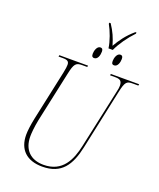

<svg xmlns="http://www.w3.org/2000/svg" viewBox="-182 -1137 1044 1257"><g transform="rotate(20 339.5 -508.0)"><path d="M410 -866H440C462 -915 503 -973 546 -1018L547 -1026H539C486 -981 456 -937 429 -891C414 -942 399 -978 367 -1026H358L357 -1018C379 -980 405 -911 410 -866ZM343 -774C368 -774 377 -806 377 -831C377 -849 370 -854 359 -854C335 -854 325 -818 325 -798C325 -778 333 -774 343 -774ZM482 -774C506 -774 516 -806 516 -830C516 -849 509 -854 498 -854C474 -854 464 -818 464 -798C464 -778 471 -774 482 -774ZM266 10C401 10 453 -72 481 -204L569 -616C586 -698 597 -704 639 -704H677L679 -714H482L480 -704H514C545 -704 564 -699 564 -661C564 -649 562 -637 557 -616L469 -209C447 -105 402 -4 270 -4C179 -4 126 -58 126 -150C126 -171 129 -213 140 -268L215 -616C231 -693 243 -704 285 -704H321L323 -714H123L121 -704H153C183 -704 195 -696 195 -673C195 -663 193 -643 187 -616L112 -267C102 -218 97 -178 97 -151C97 -48 158 10 266 10Z"/></g></svg>

Font: Noto Serif Display Condensed Thin
Style: Italic
Weight: 100
Width: 3
Italic angle: -12°
Designer: Monotype Design Team
Foundry: Monotype Imaging Inc.
Version: Version 2.009